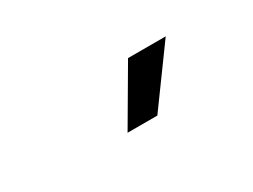

<svg xmlns="http://www.w3.org/2000/svg" viewBox="-29 -981 678 514"><g transform="rotate(-30 310.0 -724.0)"><path d="M355 -637.5H263L364 -810H480.5Z"/></g></svg>

Font: Monaspace Krypton Medium
Style: Regular
Weight: 500
Designer: Riley Cran & the Lettermatic Team
Foundry: Lettermatic
Version: Version 1.101 (Monaspace Krypton)